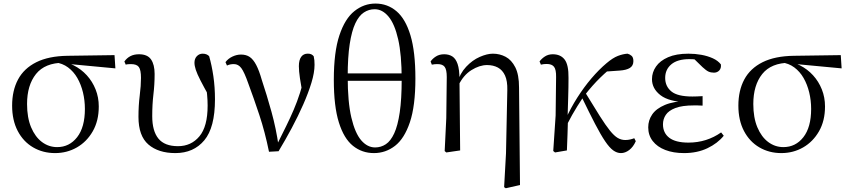

<svg xmlns="http://www.w3.org/2000/svg" viewBox="-20 -825 4657 1053"><path d="M282 14.6Q215.2 14.6 161.5 -16.8Q107.8 -48.2 77.1 -106.9Q46.5 -165.5 46.5 -245.6Q46.5 -328.5 79 -389.2Q111.6 -450 179.2 -483.8Q246.9 -517.6 350.8 -519L608.1 -522.7L612.8 -450L346.1 -475.1L329.2 -481Q226.5 -480.5 177.4 -419.1Q128.4 -357.7 128.4 -254.5Q128.4 -179.9 150.6 -126.9Q172.9 -73.9 210.2 -46.1Q247.6 -18.2 293.4 -18.2Q360.4 -18.2 403 -72.6Q445.6 -127 445.6 -227.7Q445.6 -274.5 435 -318.2Q424.4 -361.8 404.1 -397.3Q383.7 -432.7 353 -455.4Q322.4 -478.1 281.6 -483L295 -492Q342.9 -487.6 384.2 -466.6Q425.5 -445.6 456.2 -411.9Q486.9 -378.2 504.3 -334.6Q521.7 -291.1 521.7 -240.9Q521.7 -162.3 488.7 -104.9Q455.8 -47.5 401.5 -16.4Q347.2 14.6 282 14.6Z M941.7 14.6Q848.7 14.6 794 -32.4Q739.4 -79.5 739.4 -184.1Q739.4 -246.2 746.3 -300.9Q753.2 -355.5 753.2 -397.8Q753.2 -441.2 741.6 -457.3Q730 -473.4 698.6 -473.4Q690.8 -473.4 683.2 -472.9Q675.6 -472.4 669.6 -470.4L662.1 -487.6Q675.2 -506.6 695 -517Q714.8 -527.4 742.2 -527.4Q788.9 -527.4 808.4 -498.9Q828 -470.5 828 -419.5Q828 -361.4 821.4 -307.2Q814.9 -252.9 814.9 -187.9Q814.9 -106.5 848.8 -64.9Q882.8 -23.3 956.2 -23.3Q1028.4 -23.3 1073.5 -77.1Q1118.7 -130.8 1118.7 -245.9Q1118.7 -274.7 1115.9 -304.8Q1113.1 -334.9 1107.9 -369.8L1124.1 -367.5L1128.3 -293.8Q1097.2 -349.2 1079.2 -384.4Q1061.2 -419.7 1053.8 -442.1Q1046.5 -464.5 1046.5 -481.2Q1046.5 -503 1059.5 -516.8Q1072.6 -530.6 1091.6 -530.6Q1103.2 -530.6 1112.1 -527Q1120.9 -523.4 1127 -516.9Q1141.4 -467.3 1150.2 -407Q1159 -346.7 1159 -280.1Q1159 -125.4 1100.4 -55.4Q1041.8 14.6 941.7 14.6Z M1455.3 7.3Q1433.3 -100.7 1402.6 -193.6Q1371.8 -286.5 1341.7 -367.2Q1320.2 -428.8 1303.7 -451.1Q1287.3 -473.5 1262.8 -473.5Q1240.8 -473.5 1224.8 -465.5L1216.6 -484.2Q1231.3 -503.8 1254.8 -514.8Q1278.4 -525.8 1301.8 -525.8Q1330.3 -525.8 1349.9 -512.4Q1369.4 -498.9 1385.3 -468.4Q1401.3 -437.9 1415.9 -386.3Q1442.8 -305.9 1468.7 -212.5Q1494.6 -119.1 1508.2 -22.3H1493.7L1500.1 -33.8Q1526.7 -86.9 1549.2 -132.7Q1571.7 -178.4 1590.6 -222.6Q1609.6 -266.8 1625.3 -315.8Q1640.9 -364.7 1654.7 -423.6L1641.7 -295.2Q1630.9 -355.7 1625 -395.9Q1619.1 -436.1 1619.1 -462Q1619.1 -495.7 1631.8 -513.3Q1644.5 -530.8 1667.9 -530.8Q1679.8 -530.8 1687.2 -527.2Q1694.5 -523.6 1700.4 -516.7Q1703.1 -505.4 1704.1 -494.5Q1705.1 -483.5 1705.1 -469.6Q1705.1 -427.2 1688.1 -371.4Q1671.2 -315.7 1643.2 -252.2Q1615.2 -188.7 1580.1 -122.9Q1545 -57.2 1507.8 4.4Z M2030.8 14.6Q1965.5 14.6 1915.8 -25.2Q1866.1 -65.1 1838.5 -153.5Q1810.8 -241.9 1810.8 -387.6Q1810.8 -539.7 1841.4 -631.3Q1871.9 -723 1923.9 -764.2Q1975.9 -805.5 2038.9 -805.5Q2105 -805.5 2154.5 -763.4Q2204 -721.4 2231.1 -631.3Q2258.2 -541.2 2258.2 -394.7Q2258.2 -244 2228 -154.5Q2197.8 -64.9 2146.4 -25.1Q2095 14.6 2030.8 14.6ZM2037.3 -16.4Q2069.4 -16.4 2096 -34Q2122.6 -51.6 2142.1 -93.8Q2161.6 -135.9 2172.3 -208.6Q2183 -281.2 2183 -390.5Q2183 -525 2163.7 -609.4Q2144.5 -693.8 2110.8 -734.1Q2077.1 -774.4 2034.8 -774.4Q2002.7 -774.4 1975.5 -756.5Q1948.3 -738.7 1928.7 -696.9Q1909 -655.1 1898 -583.7Q1886.9 -512.3 1886.9 -404.9Q1886.9 -265.7 1907 -180.2Q1927.2 -94.6 1961 -55.5Q1994.8 -16.4 2037.3 -16.4ZM1838.2 -381.9V-422.4H2234.1V-381.9Z M2418.8 3.5 2427.6 -177.6 2430.2 -402.8Q2430.2 -443.1 2418.8 -458.2Q2407.4 -473.4 2380.3 -473.4Q2372.5 -473.4 2364.8 -472.9Q2357.1 -472.4 2348.3 -470.4L2341.5 -487.8Q2352 -503.4 2370.9 -515.4Q2389.8 -527.4 2416.2 -527.4Q2442.1 -527.4 2460.8 -515.5Q2479.4 -503.6 2489.6 -474.1Q2499.8 -444.6 2500 -389.8V-385.8L2503.6 0L2427.6 11.1ZM2744.8 201.4 2755.1 15.9 2762.3 -330.8Q2763.5 -380.7 2749.8 -410.8Q2736 -440.8 2710.7 -454.5Q2685.3 -468.2 2651.2 -468.2Q2609.8 -468.2 2565.4 -440.4Q2521.1 -412.7 2494.1 -356.3L2483.9 -366.7H2486.1Q2502.4 -422.5 2536.8 -459Q2571.1 -495.5 2611.3 -513Q2651.4 -530.6 2683.3 -530.6Q2720.7 -530.6 2753.1 -513.5Q2785.5 -496.4 2806.1 -455.9Q2826.6 -415.3 2826.6 -345.2L2831.9 189.8L2753.8 207.4Z M3024 11.1 3014.2 3.1 3027.3 -191.8 3029.8 -402.2Q3030.6 -443.1 3018.6 -458.6Q3006.6 -474.2 2978.2 -474.2Q2969.6 -474.2 2962 -473.3Q2954.3 -472.4 2946.5 -470.4L2939.1 -488Q2950.4 -503.6 2968.7 -515.5Q2987 -527.4 3011.6 -527.4Q3054.5 -527.4 3076.7 -498.4Q3098.9 -469.3 3097.9 -397.8Q3097.9 -346.1 3096.1 -289.8Q3094.3 -233.4 3092.8 -177.6L3095 -174.4Q3093.8 -130 3092.4 -86.7Q3091.1 -43.4 3089.1 0ZM3082.7 -128.6 3068.1 -155.3H3075.2L3082.1 -171Q3110 -232.9 3146.3 -289.9Q3182.5 -346.8 3223.6 -395.1Q3264.8 -443.4 3306.1 -478.1Q3340.9 -507.7 3368.9 -518.4Q3396.8 -529 3421.7 -530.6Q3434.6 -527.2 3444.2 -518.5Q3453.7 -509.8 3453.7 -489.9Q3453.7 -464.7 3434.8 -452.6Q3415.9 -440.5 3378.1 -437.9L3288.1 -431.6L3360.1 -474.7Q3315.4 -441.2 3272.4 -399.5Q3229.4 -357.7 3184.8 -300.4L3179.2 -293.4Q3161.3 -266.1 3146.9 -243.4Q3132.6 -220.8 3117.8 -194.4Q3103 -168.1 3082.7 -128.6ZM3385.4 14.6Q3363.6 14.6 3342.9 -0.4Q3322.3 -15.4 3298.6 -50.5Q3274.8 -85.6 3243.6 -145.5Q3212.4 -205.4 3168.8 -295.8L3190 -317.2Q3237.7 -238.7 3269.9 -188Q3302 -137.3 3325.2 -108.6Q3348.4 -79.9 3367.8 -68.5Q3387.2 -57.1 3409.3 -57.1Q3424 -57.1 3436.9 -60.3Q3449.9 -63.4 3458.5 -67L3466.9 -50.7Q3453.1 -19.1 3430.9 -2.2Q3408.7 14.6 3385.4 14.6Z M3731.3 14.6Q3673 14.6 3628.7 -2.5Q3584.3 -19.6 3559.7 -51.5Q3535.1 -83.4 3535.1 -126.7Q3535.1 -165.3 3556.9 -197.3Q3578.7 -229.3 3626.5 -249.5Q3674.3 -269.8 3751.7 -271.6V-263.4Q3648.9 -266.8 3602.3 -302.9Q3555.7 -339 3555.7 -390.7Q3555.7 -428.3 3577.7 -460Q3599.6 -491.8 3644.1 -511.2Q3688.6 -530.6 3755.8 -530.6Q3791.9 -530.6 3826.4 -524.4Q3861 -518.1 3889.3 -505.3Q3917.6 -492.4 3933.6 -471.9Q3936.2 -450.8 3924.8 -438.7Q3913.5 -426.5 3895.6 -426.5Q3878.7 -426.5 3865.7 -432.4Q3852.7 -438.4 3832.9 -456.8L3775.6 -512.6L3831.7 -511.5L3841 -491.9Q3815.4 -496.3 3797.7 -498.5Q3780.1 -500.7 3760.7 -500.7Q3696 -500.7 3662 -472.4Q3628.1 -444.1 3628.1 -397.6Q3628.1 -351.6 3662 -323.6Q3695.8 -295.7 3777.2 -295.7Q3789.3 -295.7 3802.2 -296.2Q3815.1 -296.7 3833.3 -297.7V-245.7Q3813.9 -246.9 3804.4 -246.9Q3795 -246.9 3786.6 -246.9Q3721.1 -246.9 3684.1 -232.6Q3647.1 -218.4 3631.6 -195.2Q3616 -172 3616 -143.3Q3616 -95.8 3650.7 -69.3Q3685.4 -42.9 3755.6 -42.9Q3806.3 -42.9 3851.3 -57.2Q3896.3 -71.5 3934.9 -98.8L3949.3 -80.5Q3915.8 -38.9 3859.8 -12.1Q3803.9 14.6 3731.3 14.6Z M4265 14.6Q4198.2 14.6 4144.5 -16.8Q4090.8 -48.2 4060.1 -106.9Q4029.5 -165.5 4029.5 -245.6Q4029.5 -328.5 4062 -389.2Q4094.6 -450 4162.2 -483.8Q4229.9 -517.6 4333.8 -519L4591.1 -522.7L4595.8 -450L4329.1 -475.1L4312.2 -481Q4209.5 -480.5 4160.4 -419.1Q4111.4 -357.7 4111.4 -254.5Q4111.4 -179.9 4133.6 -126.9Q4155.9 -73.9 4193.2 -46.1Q4230.6 -18.2 4276.4 -18.2Q4343.4 -18.2 4386 -72.6Q4428.6 -127 4428.6 -227.7Q4428.6 -274.5 4418 -318.2Q4407.4 -361.8 4387.1 -397.3Q4366.7 -432.7 4336 -455.4Q4305.4 -478.1 4264.6 -483L4278 -492Q4325.9 -487.6 4367.2 -466.6Q4408.5 -445.6 4439.2 -411.9Q4469.9 -378.2 4487.3 -334.6Q4504.7 -291.1 4504.7 -240.9Q4504.7 -162.3 4471.7 -104.9Q4438.8 -47.5 4384.5 -16.4Q4330.2 14.6 4265 14.6Z"/></svg>

Font: Early Summer Mincho VF
Style: Regular
Weight: 250
Designer: GuiWonder
Version: Version 1.002